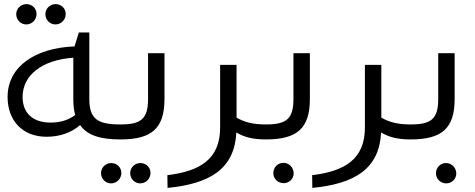

<svg xmlns="http://www.w3.org/2000/svg" viewBox="-20 -679 2314 935"><path d="M108 -560C136 -560 158 -583 158 -611C158 -638 136 -659 109 -659C81 -659 59 -637 59 -610C59 -582 81 -560 108 -560ZM250 -560C278 -560 300 -583 300 -611C300 -638 278 -659 251 -659C223 -659 201 -637 201 -610C201 -582 223 -560 250 -560ZM565 -73C455 -73 415 -100 415 -197V-521H364L343 -453C152 -446 17 -355 17 -207C17 -90 91 -13 207 -13C271 -13 328 -33 370 -70C405 -20 469 0 565 0H566V-73ZM227 -82C137 -82 90 -131 90 -207C90 -311 182 -387 337 -398V-197C337 -167 340 -142 346 -119C318 -97 277 -82 227 -82Z M566 0H567C719 0 781 -54 781 -197V-420H701V-197C701 -100 667 -73 567 -73H566C557 -73 550 -67 550 -58V-16C550 -7 557 0 566 0ZM521 214C549 214 571 191 571 163C571 136 549 115 522 115C494 115 472 137 472 164C472 192 494 214 521 214ZM663 214C691 214 713 191 713 163C713 136 691 115 664 115C636 115 614 137 614 164C614 192 636 214 663 214Z M1274 -73C1212 -73 1171 -84 1132 -106V-363H1052V-58C1052 96 954 155 795 174L796 236C1002 216 1122 144 1131 -34C1169 -11 1212 0 1274 0Z M1274 0H1275C1427 0 1489 -54 1489 -197V-420H1409V-197C1409 -100 1375 -73 1275 -73H1274C1265 -73 1258 -67 1258 -58V-16C1258 -7 1265 0 1274 0ZM1360 114C1333 114 1311 136 1311 164C1311 191 1333 213 1361 213C1388 213 1410 192 1410 165C1410 137 1388 114 1360 114Z M1979 -73C1917 -73 1876 -84 1837 -106V-363H1757V-58C1757 96 1659 155 1500 174L1501 236C1707 216 1827 144 1836 -34C1874 -11 1917 0 1979 0Z M1979 0H1980C2132 0 2194 -54 2194 -197V-420H2114V-197C2114 -100 2080 -73 1980 -73H1979C1970 -73 1963 -67 1963 -58V-16C1963 -7 1970 0 1979 0ZM2152 115C2125 115 2103 137 2103 165C2103 192 2125 214 2153 214C2180 214 2202 193 2202 166C2202 138 2180 115 2152 115Z"/></svg>

Font: Juman Normal
Style: Regular
Weight: 300
Designer: Bandar Raffah (Arabic) Julieta Ulanovsky (Latin)
Foundry: Caramella
Version: Version 5.022;PS 005.022;hotconv 1.0.88;makeotf.lib2.5.64775